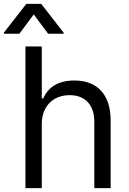

<svg xmlns="http://www.w3.org/2000/svg" viewBox="-54 -966 665 986"><path d="M160.5 -328.1C160.5 -423.3 221.2 -477.3 304 -477.3C382.8 -477.3 430.4 -427.6 430.4 -340.9V0H514.2V-346.6C514.2 -486.9 439.6 -552.6 328.1 -552.6C242.2 -552.6 193.2 -516.7 167.6 -460.2H160.5V-727.3H76.7V0H160.5ZM45.5 -792.6 119.3 -892 193.2 -792.6H272.7V-798.3L157.7 -946H81L-34.1 -798.3V-792.6Z"/></svg>

Font: Karasuma Gothic
Style: Regular
Weight: 400
Designer: Rasmus Andersson, Ryoko Nishizuka
Foundry: Genbu
Version: Version 1.00